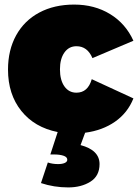

<svg xmlns="http://www.w3.org/2000/svg" viewBox="-20 -575 603 839"><path d="M381 -229 563 -145Q538 -82 483 -43.5Q428 -5 352 5L332 59Q415 81 415 142Q415 194 375 219Q335 244 278 244Q216 244 159 225L189 135Q209 142 234 142Q252 142 263 137Q274 132 274 123Q274 111 257.5 105.5Q241 100 217 100H200L232 2Q131 -18 73 -90.5Q15 -163 15 -271Q15 -356 50.5 -420.5Q86 -485 151.5 -520Q217 -555 304 -555Q393 -555 461 -513.5Q529 -472 563 -397L384 -321Q362 -373 314 -373Q281 -373 261.5 -345.5Q242 -318 242 -272Q242 -225 261.5 -197.5Q281 -170 314 -170Q364 -170 381 -229Z"/></svg>

Font: Gontserrat Black
Style: Regular
Weight: 900
Designer: Julieta Ulanovsky
Foundry: Julieta Ulanovsky
Version: Version 6.001